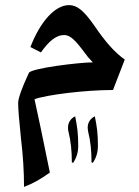

<svg xmlns="http://www.w3.org/2000/svg" viewBox="-20 -538 542 751"><path d="M74 193C107 181 140 162 175 137C163 78 151 20 139 -38C131 -75 123 -113 115 -150C162 -167 312 -186 422 -186L468 -305C427 -334 391 -376 348 -439C308 -496 282 -518 250 -518C195 -518 137 -453 99 -354L140 -333C172 -378 200 -401 231 -401C263 -401 290 -359 324 -315L343 -294C289 -294 102 -271 93 -253C65 -193 51 -153 51 -135C51 -111 55 -65 62 3C70 70 74 133 74 193ZM343 99C356 80 363 58 363 33C363 -17 359 -43 351 -83C334 -75 323 -59 323 -39C323 -34 324 -29 325 -22C334 13 338 53 338 97ZM266 99C279 80 286 58 286 33C286 -17 282 -43 274 -83C257 -75 246 -59 246 -39C246 -34 246 -29 248 -22C257 13 261 53 261 97Z"/></svg>

Font: Noto Naskh Arabic UI
Style: Bold
Weight: 700
Designer: Monotype Design Team, David Williams, Mohamad Dakak and Nizar Qandah
Foundry: Monotype Imaging Inc.
Version: Version 2.016